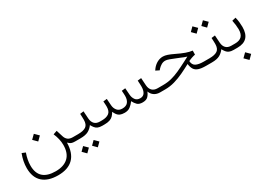

<svg xmlns="http://www.w3.org/2000/svg" viewBox="2 -1289 3248 2333"><g transform="rotate(-30 1626.5 -122.5)"><path d="M291.5 -277.8 345.7 -331.5 399.9 -277.8 345.7 -223.6ZM589.4 -34.2Q589.4 -77.6 579.3 -120.4Q569.3 -163.1 550.8 -205.6L604 -224.1L634.3 -127.9Q645.5 -94.2 670.2 -76.4Q694.8 -58.6 736.3 -58.6H755.9V0H738.3Q710 0 693.8 -4.2Q677.7 -8.3 666.3 -16.6Q654.8 -24.9 641.1 -37.6Q639.2 106.4 565.9 180.2Q492.7 253.9 352.1 253.9Q211.9 253.9 137.2 186Q62.5 118.2 62.5 -12.7Q62.5 -106 100.1 -203.1L148.9 -183.1Q117.2 -94.7 117.2 -15.1Q117.2 196.3 350.6 196.3Q464.4 196.3 526.6 138.4Q588.9 80.6 589.4 -34.2Z M1130.4 0H1115.7Q1077.1 0 1054.4 -10.3Q1031.7 -20.5 1017.1 -39.1Q1002.4 -57.6 988.8 -82.5Q961.4 -43.9 921.6 -22Q881.8 0 809.1 0H736.3V-58.6H810.1Q884.8 -58.6 920.9 -83.7Q957 -108.9 957.5 -174.3Q957.5 -195.3 956.5 -217.5Q955.6 -239.7 954.6 -259.8L1005.4 -266.1L1012.2 -160.6Q1015.6 -112.8 1041.7 -85.7Q1067.9 -58.6 1115.7 -58.6H1130.4ZM886.2 147.9 937.5 96.7 989.3 147.9 937.5 199.7ZM738.8 147.9 790 96.7 841.8 147.9 790 199.7Z M1683.6 -58.6Q1726.1 -58.6 1746.1 -90.6Q1766.1 -122.6 1766.1 -174.3Q1766.1 -189.5 1765.1 -210.9Q1764.2 -232.4 1762.2 -259.8L1813.5 -265.6L1820.3 -160.6Q1823.7 -111.8 1850.8 -85.2Q1877.9 -58.6 1925.3 -58.6H1939.9V0H1925.3Q1881.3 0 1847.4 -22Q1813.5 -43.9 1797.9 -86.9Q1784.7 -51.3 1759.8 -25.6Q1734.9 0 1684.1 0Q1634.8 0 1610.6 -23.2Q1586.4 -46.4 1567.9 -83.5Q1541.5 -47.4 1510.3 -23.7Q1479 0 1431.2 0Q1391.1 -0.5 1367.7 -11Q1344.2 -21.5 1330.1 -40.8Q1315.9 -60.1 1303.7 -86.9Q1288.1 -59.6 1269.5 -40Q1251 -20.5 1221.7 -10.3Q1192.4 0 1144.5 0H1110.8V-58.6H1145.5Q1208 -58.6 1243.2 -84.7Q1278.3 -110.8 1278.3 -175.3Q1278.3 -186.5 1277.3 -205.3Q1276.4 -224.1 1274.4 -249.5L1325.7 -255.4L1332.5 -160.6Q1335.9 -118.2 1360.6 -88.4Q1385.3 -58.6 1432.1 -58.6Q1487.3 -58.6 1512.2 -90.3Q1537.1 -122.1 1537.1 -175.3Q1537.1 -186.5 1536.1 -205.1Q1535.2 -223.6 1533.2 -249.5L1584.5 -255.4L1591.3 -160.6Q1593.8 -120.6 1615.7 -89.6Q1637.7 -58.6 1683.6 -58.6Z M2522.9 -185.5Q2502.9 -182.1 2476.6 -173.3Q2450.2 -164.6 2423.8 -151.9Q2426.3 -98.6 2463.6 -78.6Q2501 -58.6 2573.2 -58.6H2599.6V0H2571.3Q2505.4 0 2467.3 -13.4Q2429.2 -26.9 2411.4 -55.9Q2393.6 -85 2387.7 -131.8Q2325.7 -98.1 2261.7 -67.9Q2197.8 -37.6 2131.8 -18.8Q2065.9 0 1998.5 0H1920.4V-58.6H2000Q2065.4 -58.6 2121.6 -73Q2177.7 -87.4 2235.4 -113.5Q2293 -139.6 2361.8 -175.3L2431.2 -211.4Q2410.6 -217.8 2400.9 -221.2Q2391.1 -224.6 2382.6 -228.3Q2374 -231.9 2357.9 -238.8Q2341.8 -245.6 2308.1 -258.8Q2258.8 -278.8 2226.1 -291Q2193.4 -303.2 2171.9 -303.2Q2142.1 -303.2 2116.7 -288.3Q2091.3 -273.4 2071.8 -252.4L2056.2 -234.4L2007.3 -258.8L2024.9 -283.7Q2053.7 -319.8 2091.6 -340.3Q2129.4 -360.8 2172.4 -360.8Q2199.7 -360.8 2235.4 -348.6Q2271 -336.4 2314 -315.4Q2384.3 -281.2 2433.3 -263.7Q2482.4 -246.1 2523.9 -241.7Z M2974.1 0H2959.5Q2920.9 0 2898.2 -10.3Q2875.5 -20.5 2860.8 -39.1Q2846.2 -57.6 2832.5 -82.5Q2805.2 -43.9 2765.4 -22Q2725.6 0 2652.8 0H2580.1V-58.6H2653.8Q2728.5 -58.6 2764.6 -83.7Q2800.8 -108.9 2801.3 -174.3Q2801.3 -195.3 2800.3 -217.5Q2799.3 -239.7 2798.3 -259.8L2849.1 -266.1L2856 -160.6Q2859.4 -112.8 2885.5 -85.7Q2911.6 -58.6 2959.5 -58.6H2974.1ZM2763.7 -447.8 2814.9 -499 2866.7 -447.8 2814.9 -396ZM2616.2 -447.8 2667.5 -499 2719.2 -447.8 2667.5 -396Z M3190.9 -188.5Q3190.9 0 3012.7 0H2954.6V-58.6H3012.7Q3074.7 -58.6 3105.7 -89.6Q3136.7 -120.6 3136.7 -187Q3136.7 -213.9 3132.6 -248.3Q3128.4 -282.7 3121.6 -315.4L3173.8 -328.1Q3183.1 -293.5 3187 -256.8Q3190.9 -220.2 3190.9 -188.5ZM3010.3 147.9 3064.5 94.2 3118.7 147.9 3064.5 202.1Z"/></g></svg>

Font: Vazir Thin WOL-UI
Style: Thin-WOL-UI
Weight: 100
Designer: Saber Rastikerdar
Foundry: Saber Rastikerdar
Version: Version 30.1.0